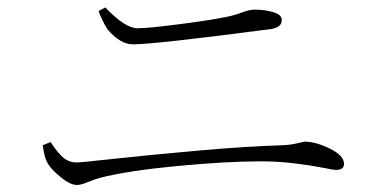

<svg xmlns="http://www.w3.org/2000/svg" viewBox="-20 -621 1040 524"><path d="M749 -566.4Q749 -546.9 721.7 -542Q401.4 -500 342.8 -500Q307.6 -500 272.5 -542Q257.8 -566.4 249 -590.8L267.6 -600.6Q321.3 -543.9 355.5 -543.9Q382.8 -543.9 463.9 -554.2Q544.9 -564.5 594.7 -574.2Q620.1 -579.1 640.1 -586.9Q660.2 -594.7 674.8 -594.7Q702.1 -594.7 725.6 -587.9Q749 -581.1 749 -566.4ZM96.7 -224.6 118.2 -233.4Q134.8 -207 150.9 -192.4Q167 -177.7 189.5 -177.7Q201.2 -177.7 294.9 -188Q388.7 -198.2 521 -210Q653.3 -221.7 751 -224.6Q773.4 -225.6 791.5 -230Q809.6 -234.4 811.5 -234.4Q841.8 -234.4 880.4 -215.3Q918.9 -196.3 918.9 -173.8Q918.9 -157.2 896.5 -157.2Q890.6 -157.2 861.8 -163.1Q833 -168.9 786.6 -174.8Q740.2 -180.7 692.4 -180.7Q598.6 -180.7 464.4 -168Q330.1 -155.3 252.9 -135.7Q238.3 -131.8 219.7 -124Q201.2 -116.2 189.5 -116.2Q171.9 -116.2 146 -137.2Q120.1 -158.2 110.4 -174.8Q100.6 -191.4 96.7 -224.6Z"/></svg>

Font: GenYoMin TW TTF ExtraLight
Style: Regular
Weight: 250
Version: Version 1.300